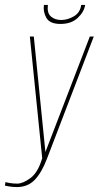

<svg xmlns="http://www.w3.org/2000/svg" viewBox="-45 -739 400 778"><path d="M23 19Q8 19 -7.5 16.5Q-23 14 -25 13L-23 -1Q-21 0 -6.5 2.5Q8 5 25 5Q48 5 78.5 -17.5Q109 -40 126 -98L76 -591H92L139 -123L319 -591H335L145 -95Q124 -40 96 -10.5Q68 19 23 19ZM200 -642Q157 -642 143 -666.5Q129 -691 133 -719H149Q145 -686 161.5 -672Q178 -658 203 -658Q229 -658 254.5 -673Q280 -688 284 -719H300Q296 -691 270 -666.5Q244 -642 200 -642Z"/></svg>

Font: Alumni Sans Pinstripe
Style: Italic
Weight: 400
Italic angle: -8°
Designer: Robert E. Leuschke
Foundry: Robert E. Leuschke
Version: Version 1.010; ttfautohint (v1.8.4.7-5d5b)